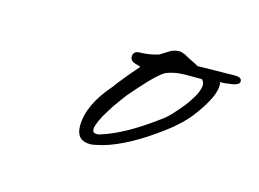

<svg xmlns="http://www.w3.org/2000/svg" viewBox="-43 -478 429 318"><g transform="rotate(15 171.5 -318.5)"><path d="M129 -225Q105 -225 105 -250Q105 -286 140 -326Q154 -345 176 -370Q173 -372 167 -373Q158 -376 158 -383Q158 -393 170 -393Q175 -393 183 -394Q191 -395 201 -398L217 -408Q224 -412 233 -412Q238 -411 241.5 -409.5Q245 -408 248 -406L264 -398Q265 -397 266 -396.5Q267 -396 267 -396L331 -397Q343 -397 343 -390Q343 -384 331 -382Q325 -381 320 -380.5Q315 -380 310 -380Q310 -378 311 -378V-374Q311 -356 288 -324Q279 -311 267.5 -300Q256 -289 245 -281Q192 -241 150 -229Q145 -228 139 -226.5Q133 -225 129 -225ZM135 -244Q139 -244 141 -245Q180 -257 230 -294Q239 -300 247.5 -309Q256 -318 264 -328Q284 -354 284 -368Q284 -373 280 -377H254Q241 -377 232 -375Q223 -373 217 -370Q208 -364 195.5 -351Q183 -338 166 -318Q161 -311 155 -303Q149 -295 143 -285Q136 -274 132.5 -266Q129 -258 128 -253V-250Q128 -244 135 -244Z"/></g></svg>

Font: Whisper
Style: Regular
Weight: 400
Designer: Robert E. Leuschke
Foundry: Robert E. Leuschke
Version: Version 1.010; ttfautohint (v1.8.4.7-5d5b)